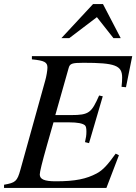

<svg xmlns="http://www.w3.org/2000/svg" viewBox="-21 -931 675 951"><path d="M577 -742 489 -911H440L283 -742H322L459 -846L541 -742ZM634 -653H137V-637C199 -631 214 -623 214 -596C214 -584 209 -552 203 -532L80 -90C64 -32 55 -26 -1 -16V0H506L568 -162L552 -170C514 -117 490 -89 458 -72C407 -45 353 -33 255 -33C199 -33 176 -43 176 -67C176 -79 187 -125 212 -213L244 -325H322C362 -325 389 -320 400 -310C405 -305 407 -296 407 -279C407 -261 405 -249 400 -227L420 -222L488 -454L470 -458C432 -373 421 -361 331 -361H253L319 -594C325 -616 335 -620 392 -620C549 -620 584 -607 584 -547C584 -534 583 -518 581 -501L603 -499Z"/></svg>

Font: XITS
Style: Italic
Weight: 400
Italic angle: -16.33°
Designer: MicroPress Inc., with final additions and corrections provided by Coen Hoffman, Elsevier (retired)
Version: Version 1.302